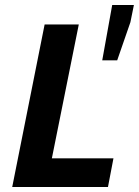

<svg xmlns="http://www.w3.org/2000/svg" viewBox="-20 -750 557 770"><path d="M29 0 159 -652H296L188 -115H435L413 0ZM390 -508 430 -730H517L503 -661L450 -508Z"/></svg>

Font: Source Sans 3 ExtraLight
Style: Bold Italic
Weight: 700
Italic angle: -11°
Version: Version 3.052;hotconv 1.1.0;makeotfexe 2.6.0